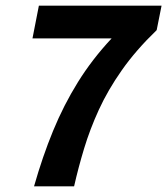

<svg xmlns="http://www.w3.org/2000/svg" viewBox="-20 -655 588 675"><path d="M99.7 0Q129.4 -104.6 166.7 -195.2Q203.9 -285.7 253.9 -366.2Q303.8 -446.6 372.5 -520.1H94.2L116.7 -635.1H548L530.8 -549.1Q457.5 -478.4 408.3 -408.2Q359.1 -338.1 327.6 -269.3Q296.1 -200.4 275.8 -133.2Q255.4 -65.9 240.5 0Z"/></svg>

Font: Source Sans 3
Style: Italic
Weight: 200
Italic angle: -11°
Designer: Paul D. Hunt
Foundry: Adobe
Version: Version 3.046;hotconv 1.0.118;makeotfexe 2.5.65603